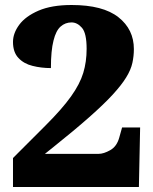

<svg xmlns="http://www.w3.org/2000/svg" viewBox="-20 -744 609 764"><path d="M537.6 -236.8 532.7 0H31.7V-115.2L161.6 -245.1Q227.1 -310.5 262.7 -360.4Q297.9 -409.7 311.3 -453.9Q324.7 -498 324.7 -549.8Q324.7 -611.8 306.2 -633.3Q287.6 -654.8 264.6 -654.8Q239.7 -654.8 221.2 -638.4Q202.6 -622.1 192.9 -582.5Q182.6 -543 182.6 -473.1Q144 -473.1 109.4 -481.9Q75.2 -490.2 53.5 -513.2Q31.7 -536.1 31.7 -577.1Q31.7 -611.8 56.6 -645.5Q81.5 -679.2 133.5 -701.7Q185.5 -724.1 264.6 -724.1Q389.6 -724.1 451.2 -675.5Q512.7 -627 512.7 -548.8Q512.7 -521 506.8 -493.9Q501 -466.8 482.4 -436.5Q464.4 -406.7 428.7 -367.7Q359.9 -292.5 192.9 -159.2L158.7 -131.8H372.6Q392.6 -131.8 418.7 -146.5Q444.8 -161.1 454.6 -196.8L465.8 -236.8Z"/></svg>

Font: Koh Santepheap Black
Style: Regular
Weight: 900
Designer: Danh Hong
Version: Version 2.002; ttfautohint (v1.8.3)